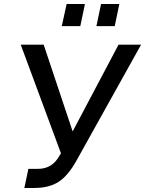

<svg xmlns="http://www.w3.org/2000/svg" viewBox="-20 -932 721 954"><path d="M287 -802 311 -912H402L379 -802ZM459 -802 482 -912H573L550 -802ZM101 2 121 -93H169Q241 -93 277 -161L283 -170L83 -710H197L341 -279L569 -710H681L360 -134Q319 -60 272 -29Q225 2 149 2Z"/></svg>

Font: Raleway-v4020 SemiBold
Style: Italic
Weight: 600
Italic angle: -12°
Designer: Matt McInerney, Pablo Impallari, Rodrigo Fuenzalida
Foundry: Matt McInerney, Pablo Impallari, Rodrigo Fuenzalida
Version: Version 4.020;PS 004.020;hotconv 1.0.88;makeotf.lib2.5.64775